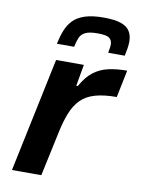

<svg xmlns="http://www.w3.org/2000/svg" viewBox="-83 -787 619 844"><g transform="rotate(10 226.5 -365.0)"><path d="M30 0 137 -510H261L244 -414H251Q275 -457 303.5 -479Q332 -501 369 -509.5Q406 -518 453 -518L428 -396Q370 -396 331 -384.5Q292 -373 268 -348.5Q244 -324 229 -286.5Q214 -249 203 -196L161 0ZM128 -581Q135 -614 145.5 -641Q156 -668 175 -688Q194 -708 227 -719Q260 -730 311 -730Q362 -730 389.5 -720Q417 -710 428.5 -691Q440 -672 440 -646Q440 -631 437.5 -615.5Q435 -600 431 -581H357Q359 -592 360.5 -601.5Q362 -611 362 -619Q362 -637 349.5 -647Q337 -657 297 -657Q260 -657 242 -648Q224 -639 217 -622Q210 -605 205 -581Z"/></g></svg>

Font: Saira SemiExpanded SemiBold
Style: Italic
Weight: 600
Width: 6
Italic angle: -12°
Designer: Hector Gatti with collaboration of the Omnibus-Type team
Foundry: Omnibus-Type
Version: Version 1.101